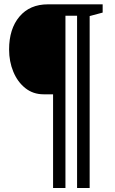

<svg xmlns="http://www.w3.org/2000/svg" viewBox="-20 -782 543 908"><path d="M231 107V-336H186.5Q136.5 -336 99.8 -365.2Q63 -394.5 43 -442.8Q23 -491 23 -548Q23 -645.5 72 -703.5Q121 -761.5 206.5 -761.5H465.5V-722.5L404 -706V107H344.5V-707.5H289.5V107Z"/></svg>

Font: Libre Caslon Condensed
Style: Bold
Weight: 700
Designer: Pablo Impallari, Rodrigo Fuenzalida, Katja Schimmel, Ertekin Erdin
Foundry: Pablo Impallari, Rodrigo Fuenzalida
Version: Version 2.000; ttfautohint (v1.8.4.7-5d5b);gftools[0.9.33]